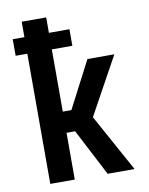

<svg xmlns="http://www.w3.org/2000/svg" viewBox="-83 -796 666 857"><g transform="rotate(-10 250.0 -367.5)"><path d="M335 0 225 -212H186V0H75V-590H22V-665H75V-735H186V-665H279V-590H186V-308H225L335 -520H457L314 -260L457 0Z"/></g></svg>

Font: Iosevka Term Curly
Style: Bold
Weight: 700
Designer: Belleve Invis
Foundry: Belleve Invis
Version: Version 32.3.0